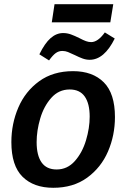

<svg xmlns="http://www.w3.org/2000/svg" viewBox="-20 -881 599 912"><path d="M526 -325Q526 -238 493 -161.5Q460 -85 394 -37Q328 11 233 11Q140 11 87 -41.5Q34 -94 34 -206Q34 -293 67 -370Q100 -447 166 -495Q232 -543 327 -543Q420 -543 473 -490Q526 -437 526 -325ZM154 -206Q154 -143 177.5 -109.5Q201 -76 249 -76Q300 -76 335.5 -116Q371 -156 388.5 -214.5Q406 -273 406 -327Q406 -389 382.5 -422.5Q359 -456 311 -456Q259 -456 223.5 -416Q188 -376 171 -318Q154 -260 154 -206ZM167 -623Q193 -676 220.5 -700Q248 -724 280 -724Q299 -724 317 -717.5Q335 -711 357 -700Q376 -690 388.5 -685.5Q401 -681 413 -681Q445 -681 478 -727L525 -698Q475 -597 406 -597Q389 -597 372.5 -603Q356 -609 336 -619Q315 -629 302.5 -634Q290 -639 276 -639Q259 -639 245 -629Q231 -619 213 -594ZM239 -861H518L504 -775H226Z"/></svg>

Font: Bitter Pro SemiBold
Style: Italic
Weight: 600
Italic angle: -9°
Designer: Sol Matas, and Bitter project Authors
Foundry: Sol Matas
Version: Version 1.010